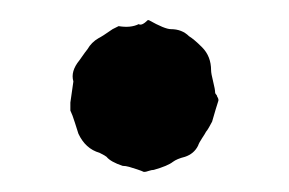

<svg xmlns="http://www.w3.org/2000/svg" viewBox="-20 -471 287 191"><path d="M127 -451Q121 -445 118 -447Q110 -443 98 -445L92 -442Q82 -435 78 -433Q71 -429 67 -422Q66 -421 59 -411Q50 -400 53 -390L50 -369V-361Q52 -357 54.5 -349Q57 -341 58 -338Q65 -323 79 -319Q85 -316 86 -315Q90 -310 102 -306Q105 -306 108.5 -305Q112 -304 116.5 -302.5Q121 -301 123 -300H124Q125 -300 128 -301Q131 -302 133 -302Q147 -306 152 -310Q156 -313 164 -315Q173 -318 177 -326Q178 -329 181 -333.5Q184 -338 185 -340Q186 -341 188 -344.5Q190 -348 191 -350Q195 -364 197 -370Q198 -372 196 -375Q196 -376 195 -377Q194 -378 194 -379Q194 -382 192 -390Q190 -398 190 -401Q190 -415 181 -424Q173 -432 168 -435Q161 -442 150 -442Q144 -442 128 -451Z"/></svg>

Font: Gutenberg Clean
Style: Regular
Weight: 400
Designer: Nicola Manzari, Bruno Pierini
Foundry: Unio | Creative Solutions
Version: Version 1.001;PS 001.001;hotconv 1.0.88;makeotf.lib2.5.64775